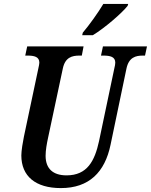

<svg xmlns="http://www.w3.org/2000/svg" viewBox="-20 -951 771 981"><path d="M400 -771H454C514 -807 603 -884 632 -921L635 -931H508C480 -884 436 -823 403 -784ZM291 10C435 10 516 -71 545 -212L626 -600C638 -658 673 -667 710 -667H721L731 -714H506L496 -667H507C543 -667 569 -661 569 -631C569 -625 567 -612 564 -601L486 -230C464 -129 426 -55 320 -55C251 -55 213 -89 213 -155C213 -183 219 -217 226 -249L301 -601C313 -658 348 -667 386 -667H398L407 -714H119L109 -667H120C155 -667 181 -661 181 -631C181 -625 179 -615 175 -597L102 -252C97 -228 89 -181 89 -157C89 -51 161 10 291 10Z"/></svg>

Font: Noto Serif Condensed SemiBold
Style: Italic
Weight: 600
Width: 3
Italic angle: -12°
Designer: Monotype Design Team
Foundry: Monotype Imaging Inc.
Version: Version 2.014